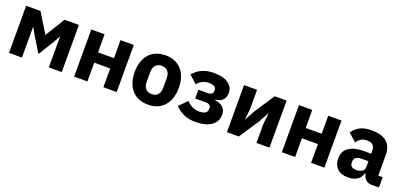

<svg xmlns="http://www.w3.org/2000/svg" viewBox="8 -1268 4206 2011"><g transform="rotate(20 2111.0 -262.5)"><path d="M69 -525H229L361 -310H365L497 -525H657V0H513V-341H510L470 -268L363 -94L256 -268L216 -341H213V0H69Z M795 -525H943V-324H1121V-525H1269V0H1121V-209H943V0H795Z M1374 0ZM1620 12Q1562 12 1516.5 -7Q1471 -26 1439.5 -62Q1408 -98 1391 -149Q1374 -200 1374 -263Q1374 -326 1391 -377Q1408 -428 1439.5 -463.5Q1471 -499 1516.5 -518Q1562 -537 1620 -537Q1678 -537 1723.5 -518Q1769 -499 1800.5 -463.5Q1832 -428 1849 -377Q1866 -326 1866 -263Q1866 -200 1849 -149Q1832 -98 1800.5 -62Q1769 -26 1723.5 -7Q1678 12 1620 12ZM1620 -105Q1664 -105 1688 -132Q1712 -159 1712 -209V-316Q1712 -366 1688 -393Q1664 -420 1620 -420Q1576 -420 1552 -393Q1528 -366 1528 -316V-209Q1528 -159 1552 -132Q1576 -105 1620 -105Z M2150 12Q2072 12 2018.5 -12.5Q1965 -37 1921 -82L2008 -170Q2066 -104 2151 -104Q2196 -104 2218 -119.5Q2240 -135 2240 -162V-173Q2240 -218 2181 -218H2065V-316H2168Q2227 -316 2227 -361V-371Q2227 -394 2207 -407.5Q2187 -421 2147 -421Q2106 -421 2073 -404.5Q2040 -388 2020 -359L1932 -437Q1971 -485 2027 -511Q2083 -537 2158 -537Q2267 -537 2321.5 -496.5Q2376 -456 2376 -393Q2376 -342 2349 -314Q2322 -286 2265 -278V-273Q2322 -267 2355.5 -236.5Q2389 -206 2389 -156Q2389 -77 2326 -32.5Q2263 12 2150 12Z M2498 -525H2643V-314L2630 -192H2633L2694 -304L2840 -525H2972V0H2827V-211L2840 -333H2837L2776 -221L2630 0H2498Z M3110 -525H3258V-324H3436V-525H3584V0H3436V-209H3258V0H3110Z M3687 0ZM4110 0Q4070 0 4043.5 -25Q4017 -50 4010 -92H4004Q3992 -41 3951 -14.5Q3910 12 3850 12Q3771 12 3729 -30Q3687 -72 3687 -141Q3687 -224 3747.5 -264.5Q3808 -305 3912 -305H3995V-338Q3995 -376 3975 -398.5Q3955 -421 3908 -421Q3864 -421 3838 -402Q3812 -383 3795 -359L3707 -437Q3739 -484 3787.5 -510.5Q3836 -537 3919 -537Q4031 -537 4087 -488Q4143 -439 4143 -345V-115H4192V0ZM3905 -91Q3942 -91 3968.5 -107Q3995 -123 3995 -159V-221H3923Q3836 -221 3836 -162V-147Q3836 -118 3854 -104.5Q3872 -91 3905 -91Z"/></g></svg>

Font: Aneliza ExtraBold
Style: Regular
Weight: 800
Designer: Mike Abbink, Paul van der Laan, Pieter van Rosmalen
Foundry: Bold Monday
Version: Version 3.001;September 8, 2019;FontCreator 11.5.0.2425 64-b